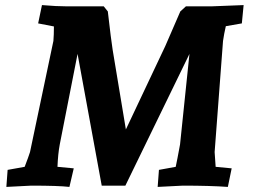

<svg xmlns="http://www.w3.org/2000/svg" viewBox="-20 -730 994 755"><path d="M824 -132 828 -74 891 -68 876 5Q806 0 699 0L600 5L605 -62L671 -74Q677 -102 688 -162L725 -518L473 0H380L285 -518L215 -162Q208 -125 206 -74L270 -68L253 5Q210 0 103 0L5 5L10 -62L77 -74Q92 -113 98 -132L190 -569Q192 -593 192 -626L130 -638L145 -710Q202 -705 245 -705H388L404 -685Q417 -571 423 -534L475 -221L630 -549L689 -685L711 -705H810L938 -710L931 -638L868 -627Q861 -597 857 -569Z"/></svg>

Font: Andada SC
Style: Bold Italic
Weight: 700
Italic angle: -8.29999°
Designer: Carolina Giovagnoli
Foundry: Carolina Giovagnoli
Version: Version 1.003